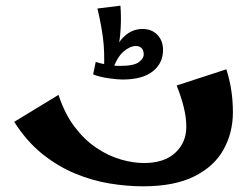

<svg xmlns="http://www.w3.org/2000/svg" viewBox="-20 -649 885 676"><path d="M484 7Q427 7 366 -3Q305 -13 244.5 -38Q184 -63 129 -107Q74 -151 30 -220L186 -315Q208 -248 243 -202Q278 -156 320 -128Q362 -100 405.5 -87.5Q449 -75 487 -75Q558 -75 597 -111Q636 -147 636 -203Q636 -235 627 -271.5Q618 -308 602 -348L777 -405Q789 -367 794.5 -330Q800 -293 800 -254Q800 -181 766.5 -121.5Q733 -62 663 -27.5Q593 7 484 7ZM411 -369Q394 -369 362 -373.5Q330 -378 308 -387L317 -431Q329 -427 352 -422Q375 -417 403 -417Q451 -417 468.5 -430Q486 -443 486 -457Q486 -471 479 -479Q472 -487 458 -487Q438 -487 415 -467.5Q392 -448 375 -399L361 -407Q374 -469 405.5 -508Q437 -547 482 -547Q514 -547 534 -526.5Q554 -506 554 -473Q554 -426 517.5 -397.5Q481 -369 411 -369ZM346 -403Q349 -467 342.5 -516Q336 -565 323 -619L404 -629Q407 -592 405 -552Q403 -512 395 -474.5Q387 -437 373 -405Z"/></svg>

Font: Marhey Medium
Style: Regular
Weight: 500
Designer: Nur Syamsi & Bustanul Arifin
Foundry: Namelatype
Version: Version 1.000